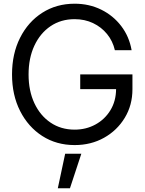

<svg xmlns="http://www.w3.org/2000/svg" viewBox="-20 -759 770 1020"><path d="M376.5 11.7Q279.8 11.7 204.8 -36.4Q129.9 -84.5 86.9 -169.2Q43.9 -253.9 43.9 -363.3Q43.9 -473.6 86.7 -558.3Q129.4 -643.1 204.6 -691.2Q279.8 -739.3 376.5 -739.3Q453.6 -739.3 517.6 -707.8Q581.5 -676.3 624 -620.6Q666.5 -564.9 679.2 -492.2H590.3Q579.1 -541 548.8 -578.1Q518.6 -615.2 474.4 -636.2Q430.2 -657.2 376.5 -657.2Q303.7 -657.2 248.5 -619.9Q193.4 -582.5 162.6 -516.4Q131.8 -450.2 131.8 -363.3Q131.8 -276.9 162.6 -210.9Q193.4 -145 248.5 -107.7Q303.7 -70.3 376.5 -70.3Q437 -70.3 486.8 -97.4Q536.6 -124.5 566.4 -173.1Q596.2 -221.7 596.7 -285.6H406.2V-363.8H683.6V-285.2Q683.6 -200.2 642.8 -133.1Q602.1 -65.9 532.7 -27.1Q463.4 11.7 376.5 11.7ZM287.1 241.2 326.2 57.6H412.1L351.6 241.2Z"/></svg>

Font: Inter Display
Style: Regular
Weight: 400
Designer: Rasmus Andersson
Foundry: rsms
Version: Version 4.000;git-37864ae